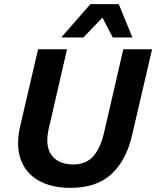

<svg xmlns="http://www.w3.org/2000/svg" viewBox="-20 -898 755 928"><path d="M321 10Q228 10 165.5 -26Q103 -62 79.5 -129.5Q56 -197 78 -290L164 -660H304L214 -269Q203 -215 214.5 -178Q226 -141 257.5 -122Q289 -103 333 -103Q395 -103 430 -142Q465 -181 482 -253L576 -660H715L618 -243Q590 -122 518 -56Q446 10 321 10ZM554 -878 620 -717H525L475 -813L383 -717H276L417 -878Z"/></svg>

Font: Kantumruy Pro SemiBold
Style: Italic
Weight: 600
Italic angle: -13°
Version: Version 1.002